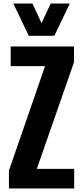

<svg xmlns="http://www.w3.org/2000/svg" viewBox="-20 -1075 470 1095"><path d="M31 0V-102L237 -698H41V-810H402V-720L190 -112H403V0ZM144 -871 56 -1055H165L217 -943L269 -1055H378L290 -871Z"/></svg>

Font: Oswald SemiBold
Style: Regular
Weight: 600
Designer: Vernon Adams
Foundry: Vernon Adams
Version: Version 4.103;gftools[0.9.33.dev8+g029e19f]